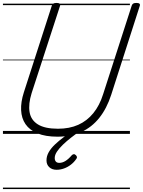

<svg xmlns="http://www.w3.org/2000/svg" viewBox="-20 -910 971 1305"><path d="M371 19Q289 19 235 -3.5Q181 -26 153.5 -66Q126 -106 123.5 -161.5Q121 -217 142 -282L332 -871Q335 -881 342 -885.5Q349 -890 365 -890Q379 -890 385.5 -885.5Q392 -881 388 -870L195 -277Q172 -203 181 -148.5Q190 -94 237.5 -64.5Q285 -35 374 -35Q452 -35 511.5 -61.5Q571 -88 614 -140.5Q657 -193 681 -270L875 -871Q878 -881 885 -885.5Q892 -890 907 -890Q937 -890 930 -870L736 -266Q706 -173 655 -109Q604 -45 533 -13Q462 19 371 19ZM365 244Q334 244 315 226.5Q296 209 296 180Q296 151 311.5 124Q327 97 353.5 72Q380 47 412 23Q444 -1 477 -24L521 -21V-17Q492 3 462.5 26Q433 49 408 73Q383 97 367.5 120Q352 143 352 164Q352 179 359.5 188Q367 197 383 197Q404 197 425 184Q446 171 468 145Q474 139 481 138Q488 137 496 145Q502 151 503 157.5Q504 164 498 171Q483 193 461.5 209.5Q440 226 415 235Q390 244 365 244ZM0 365H863V375H0ZM0 -20H863V0H0ZM0 -505H863V-500H0ZM0 -885H863V-875H0Z"/></svg>

Font: Playwrite DK Loopet Guides
Style: Regular
Weight: 400
Designer: Veronika Burian, José Scaglione
Foundry: TypeTogether
Version: Version 1.003